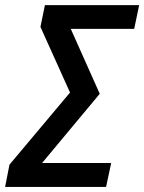

<svg xmlns="http://www.w3.org/2000/svg" viewBox="-46 -734 566 754"><path d="M-25.9 0 -8.8 -87.4 229 -370.6 112.8 -628.4 130.4 -713.9H500.5L481 -620.6H231.9L345.7 -365.7L119.1 -93.8H390.6L370.6 0Z"/></svg>

Font: Open Sans SemiCondensed SemiBold
Style: Italic
Weight: 600
Width: 4
Italic angle: -12°
Designer: Monotype Design Team
Foundry: Monotype Imaging Inc.
Version: Version 3.000